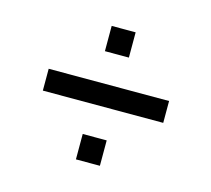

<svg xmlns="http://www.w3.org/2000/svg" viewBox="-72 -557 663 602"><g transform="rotate(15 260.0 -256.5)"><path d="M64.8 -221.2V-292.1H455.6V-221.2ZM220.8 -39.8V-122.2H298.6V-39.8ZM220.8 -391V-473H298.6V-391Z"/></g></svg>

Font: Archivo SemiBold Condensed
Style: Regular
Weight: 600
Width: 3
Version: Version 2.001